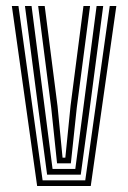

<svg xmlns="http://www.w3.org/2000/svg" viewBox="-20 -620 428 640"><path d="M103.8 0 19.5 -600H41.5L122 -19H264.2L345.8 -600H367.8L282.5 0ZM137 -37.8 109 -248.2 63.2 -600H85.2L129.8 -254L155.2 -56.8H231L257 -254.5L302 -600H324L277.8 -248.2L249.2 -37.8ZM170.2 -75.5 150.8 -260 107.2 -600H129L171.8 -266.2L188.5 -94.5H197.8L215.2 -267.5L258.2 -600H280.2L236 -261.5L216.2 -75.5Z"/></svg>

Font: Big Shoulders Inline Display
Style: Bold
Weight: 700
Designer: Patric King
Foundry: XO Type Co
Version: Version 1.000